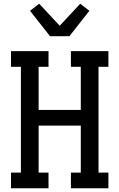

<svg xmlns="http://www.w3.org/2000/svg" viewBox="-20 -1009 640 1029"><path d="M39 0V-84H92V-651H39V-735H240V-651H187V-420H413V-651H360V-735H561V-651H508V-84H561V0H360V-84H413V-336H187V-84H240V0ZM248 -815 141 -951 190 -989 300 -871 410 -989 459 -951 352 -815Z"/></svg>

Font: Iosevka Etoile Medium
Style: Regular
Weight: 500
Designer: Belleve Invis
Foundry: Belleve Invis
Version: Version 22.1.2; ttfautohint (v1.8.4)